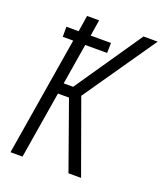

<svg xmlns="http://www.w3.org/2000/svg" viewBox="-136 -825 777 915"><g transform="rotate(20 252.5 -367.5)"><path d="M26 0 125 -602H72V-653H134L147 -735H208L195 -653H298L297 -602H186L152 -395H200L433 -735H505L251 -368L384 0H320L199 -340H143L87 0Z"/></g></svg>

Font: Iosevka Term Curly Light
Style: Italic
Weight: 300
Italic angle: -9°
Designer: Belleve Invis
Foundry: Belleve Invis
Version: Version 32.3.0